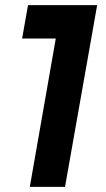

<svg xmlns="http://www.w3.org/2000/svg" viewBox="-20 -727 412 747"><path d="M358 -707H89L66 -577H197L96 0H233Z"/></svg>

Font: Geom SemiBold
Style: Bold Italic
Weight: 600
Italic angle: -10°
Version: Version 1.102